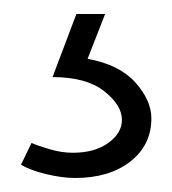

<svg xmlns="http://www.w3.org/2000/svg" viewBox="-20 -33 246 274"><path d="M89 -13H130L105 51Q150 59 173 84.5Q196 110 196 136Q196 174 166 197.5Q136 221 87 221Q69 221 46 215.5Q23 210 10 202L25 171Q34 175 51 180Q68 185 84 185Q115 185 134.5 171Q154 157 154 138Q154 117 128.5 97Q103 77 55 77Z"/></svg>

Font: Palanquin Thin
Style: Regular
Weight: 250
Designer: Pria Ravichandran
Version: Version 1.001